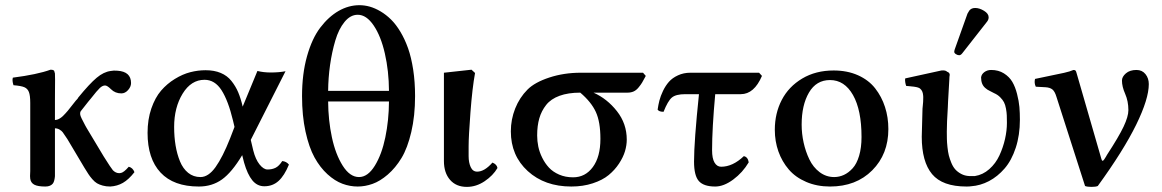

<svg xmlns="http://www.w3.org/2000/svg" viewBox="-20 -713 4502 744"><path d="M192.9 -48.8Q193.4 -37.6 192.9 -30.3Q192.4 -22.9 190.4 -14.6Q188.5 -6.3 184.6 -1.5Q180.7 3.4 173.6 6.6Q166.5 9.8 155.8 9.8Q126.5 9.8 113 2.7Q99.6 -4.4 97.2 -20Q95.7 -26.4 97.2 -49.8V-314Q97.2 -343.3 92 -356.4Q86.9 -369.6 74.5 -375Q62 -380.4 32.2 -382.8Q26.4 -401.4 29.8 -412.1Q124.5 -424.3 175.8 -442.9Q190.9 -442.9 190.9 -435.1Q191.4 -434.6 192.9 -428.2Q193.4 -420.4 193.4 -404.3Q193.4 -388.2 193.1 -362.3Q192.9 -336.4 192.9 -320.8V-248Q211.9 -248 234.9 -274.9Q235.8 -276.4 238.5 -279.1Q241.2 -281.7 242.2 -283.2L273.9 -323.2Q274.4 -323.7 278.3 -327.9Q282.2 -332 283.2 -335Q327.1 -388.7 354.5 -411.6Q381.8 -434.6 409.2 -438Q419.9 -440.4 435.1 -439Q487.8 -435.5 487.8 -391.1Q487.8 -377 476.3 -364Q464.8 -351.1 450.2 -351.1Q426.3 -351.1 410.2 -367.2Q395.5 -381.8 387.2 -381.8Q377.4 -381.8 366.9 -372.1Q356.4 -362.3 332 -331.1Q326.2 -323.2 321.8 -318.8L293 -282.2Q289.6 -277.3 291 -268.1Q292 -260.3 310.1 -227.1Q311 -225.6 313 -221.9Q314.9 -218.3 315.9 -216.8L381.8 -106.9Q410.6 -61 417.5 -53.2Q428.7 -42 441.9 -42Q446.3 -42 448.2 -43Q459 -43.9 479 -66.9Q494.6 -63 501 -45.9Q478.5 -17.1 456.3 -4.4Q434.1 8.3 407.2 9.8Q391.1 9.8 377.9 6.1Q364.7 2.4 356 -2.7Q347.2 -7.8 337.6 -18.8Q328.1 -29.8 322.8 -38.1Q317.4 -46.4 307.1 -63L241.2 -173.8Q240.2 -175.3 238 -178.5Q235.8 -181.6 234.9 -183.1Q227.1 -195.3 222.9 -200.7Q218.8 -206.1 210.7 -210.9Q202.6 -215.8 192.9 -215.8V-70.8Z M654.8 -221.2Q654.8 -182.6 660.4 -149.2Q666 -115.7 677.5 -87.6Q689 -59.6 709.2 -43.2Q729.5 -26.9 756.8 -26.9Q787.6 -26.9 815.2 -65.4Q842.8 -104 871.6 -176.8L888.7 -221.2L882.8 -246.1Q864.3 -323.2 838.4 -363.5Q812.5 -403.8 772.5 -403.8Q720.7 -403.8 687.7 -350.1Q654.8 -296.4 654.8 -221.2ZM551.8 -198.2Q551.8 -250 566.4 -292.5Q581.1 -335 604.2 -361.8Q627.4 -388.7 657.7 -407.2Q688 -425.8 717.5 -433.3Q747.1 -440.9 776.4 -440.9Q810.1 -440.9 835.2 -430.4Q860.4 -419.9 876.7 -399.4Q893.1 -378.9 903.1 -355.2Q913.1 -331.5 920.4 -299.8L977.5 -438Q1001.5 -432.1 1028.8 -432.1Q1061.5 -432.1 1086.4 -437L951.7 -170.9L961.4 -129.9Q970.2 -95.2 985.8 -75.7Q1001.5 -56.2 1016.6 -56.2Q1034.7 -56.2 1048.1 -63Q1061.5 -69.8 1073.7 -88.9Q1089.8 -87.4 1099.6 -75.2Q1082 -32.2 1059.3 -11.7Q1036.6 8.8 1004.4 8.8Q976.6 8.8 957.8 -14.2Q939 -37.1 925.8 -83L918.5 -111.8Q878.4 -44.9 840.1 -17.6Q801.8 9.8 750.5 9.8Q652.8 9.8 602.3 -44.2Q551.8 -98.1 551.8 -198.2Z M1487.3 -319.8H1251.5Q1252 -247.1 1266.1 -180.9Q1280.3 -114.7 1308.1 -70.8Q1335.9 -26.9 1371.1 -26.9Q1405.3 -26.9 1432.4 -70.8Q1459.5 -114.7 1473.1 -180.7Q1486.8 -246.6 1487.3 -319.8ZM1366.2 -655.8Q1337.9 -655.8 1315.2 -628.2Q1292.5 -600.6 1279.3 -555.9Q1266.1 -511.2 1259 -461.2Q1252 -411.1 1251.5 -360.8H1487.3Q1486.8 -438 1471.4 -505.4Q1456.1 -572.8 1428 -614.3Q1399.9 -655.8 1366.2 -655.8ZM1150.4 -340.8Q1150.4 -426.3 1169.7 -495.1Q1189 -564 1221.2 -606.2Q1253.4 -648.4 1292.2 -670.7Q1331.1 -692.9 1372.6 -692.9Q1392.6 -692.9 1412.8 -687.3Q1433.1 -681.6 1454.6 -668.9Q1476.1 -656.2 1495.4 -637.2Q1514.6 -618.2 1531.7 -589.6Q1548.8 -561 1561.3 -525.9Q1573.7 -490.7 1581.1 -443.1Q1588.4 -395.5 1588.4 -340.8Q1588.4 -263.7 1573.7 -201.4Q1559.1 -139.2 1535.9 -100.8Q1512.7 -62.5 1482.7 -36.6Q1452.6 -10.7 1423.6 -0.5Q1394.5 9.8 1366.2 9.8Q1335.9 9.8 1306.9 -1Q1277.8 -11.7 1249 -37.8Q1220.2 -64 1198.7 -103Q1177.2 -142.1 1163.8 -203.4Q1150.4 -264.6 1150.4 -340.8Z M1795.9 -107.9Q1795.9 -83 1804 -65.4Q1812 -47.9 1829.1 -47.9Q1857.4 -47.9 1888.2 -83Q1905.3 -76.2 1907.7 -62Q1890.6 -32.7 1857.9 -10.7Q1825.2 11.2 1789.1 11.2Q1747.6 11.2 1723.9 -16.1Q1700.2 -43.5 1700.2 -88.9V-431.2L1807.1 -442.9L1820.8 -430.2Q1810.1 -371.6 1803 -277.8Q1795.9 -184.1 1795.9 -146Z M2200.7 -25.9Q2248 -25.9 2277.3 -65.7Q2306.6 -105.5 2306.6 -174.8Q2306.6 -240.7 2288.8 -279.3Q2271 -317.9 2228.5 -354Q2181.6 -354 2148.2 -341.8Q2114.7 -329.6 2096.4 -306.4Q2078.1 -283.2 2069.8 -254.4Q2061.5 -225.6 2061.5 -188Q2061.5 -166.5 2065.9 -145Q2070.3 -123.5 2081.1 -101.8Q2091.8 -80.1 2107.2 -63.5Q2122.6 -46.9 2146.7 -36.4Q2170.9 -25.9 2200.7 -25.9ZM2411.6 -354H2279.8Q2332.5 -330.6 2370.6 -282.2Q2408.7 -233.9 2408.7 -171.9Q2408.7 -150.4 2401.9 -127.2Q2395 -104 2378.7 -79.1Q2362.3 -54.2 2338.6 -34.7Q2314.9 -15.1 2277.1 -2.7Q2239.3 9.8 2193.8 9.8Q2090.8 9.8 2025.1 -50Q1959.5 -109.9 1959.5 -204.1Q1959.5 -250 1976.3 -292.5Q1993.2 -335 2024.4 -366.2Q2052.2 -394 2108.6 -412.6Q2165 -431.2 2230.5 -431.2H2471.7L2482.4 -418.9Q2473.1 -401.4 2468.5 -393.6Q2463.9 -385.7 2454.8 -374.5Q2445.8 -363.3 2435.3 -358.6Q2424.8 -354 2411.6 -354Z M2688.5 -348.1H2635.3Q2599.1 -348.1 2583.5 -335Q2567.9 -321.8 2551.3 -279.8Q2533.7 -279.8 2528.3 -288.1Q2530.8 -306.2 2535.2 -323.5Q2539.6 -340.8 2549.3 -361.1Q2559.1 -381.3 2572.3 -396.2Q2585.4 -411.1 2607.2 -421.1Q2628.9 -431.2 2655.3 -431.2H2921.4L2932.6 -418.9Q2902.3 -348.1 2850.6 -348.1H2751.5Q2739.3 -215.3 2739.3 -130.9Q2739.3 -99.1 2748.8 -83Q2758.3 -66.9 2774.4 -66.9Q2819.3 -66.9 2862.3 -107.9Q2877.9 -105 2881.3 -84Q2857.9 -44.4 2821.3 -17.3Q2784.7 9.8 2751.5 9.8Q2707 9.8 2688.2 -11.2Q2669.4 -32.2 2669.4 -86.9Q2669.4 -165 2688.5 -348.1Z M2982.4 -210Q2982.4 -273.9 3009.3 -325.7Q3036.1 -377.4 3088.6 -408.7Q3141.1 -439.9 3210.4 -439.9Q3263.2 -439.9 3304.7 -421.4Q3346.2 -402.8 3371.3 -370.6Q3396.5 -338.4 3409.4 -298.3Q3422.4 -258.3 3422.4 -212.9Q3422.4 -115.7 3359.9 -53Q3297.4 9.8 3196.3 9.8Q3145.5 9.8 3104 -8.1Q3062.5 -25.9 3036.4 -56.4Q3010.3 -86.9 2996.3 -126.2Q2982.4 -165.5 2982.4 -210ZM3196.3 -402.8Q3143.1 -402.8 3114.7 -354.2Q3086.4 -305.7 3086.4 -230Q3086.4 -195.3 3094 -160.6Q3101.6 -126 3116.2 -95.5Q3130.9 -64.9 3156 -45.9Q3181.2 -26.9 3212.4 -26.9Q3231.9 -26.9 3250 -35.2Q3268.1 -43.5 3283.9 -60.8Q3299.8 -78.1 3309.1 -109.4Q3318.4 -140.6 3318.4 -182.1Q3318.4 -286.6 3285.4 -344.7Q3252.4 -402.8 3196.3 -402.8Z M3932.1 -249Q3932.1 -189.5 3916 -140.4Q3899.9 -91.3 3872.8 -60.1Q3845.7 -28.8 3812.3 -11.2Q3778.8 6.3 3742.7 8.8Q3736.8 9.8 3725.1 9.8Q3631.8 9.8 3591.8 -38.3Q3551.8 -86.4 3551.8 -183.1Q3551.8 -189.5 3554.7 -292Q3555.2 -295.4 3555.9 -304.4Q3556.6 -313.5 3557.1 -317.9Q3557.1 -321.3 3557.4 -327.1Q3557.6 -333 3557.6 -337.2Q3557.6 -341.3 3557.1 -344.2Q3555.7 -360.8 3545.9 -369.1Q3544.4 -370.6 3542.5 -371.6Q3540.5 -372.6 3538.1 -373.5Q3535.6 -374.5 3533.2 -375Q3530.8 -375.5 3527.1 -376.2Q3523.4 -377 3521 -377.2Q3518.6 -377.4 3513.9 -377.9Q3509.3 -378.4 3506.8 -378.7Q3504.4 -378.9 3499.3 -379.4Q3494.1 -379.9 3491.7 -379.9Q3489.3 -384.8 3487.8 -394.5Q3486.3 -404.3 3487.8 -409.2Q3589.8 -432.1 3627.9 -439.9Q3644.5 -441.4 3649.9 -435.1Q3660.2 -431.6 3660.2 -422.9Q3658.7 -415.5 3658.7 -405.8Q3657.2 -373 3653.8 -320.8Q3653.8 -316.9 3653.3 -308.8Q3652.8 -300.8 3652.8 -296.9Q3648.9 -237.3 3648.9 -203.1Q3648.9 -186.5 3649.2 -174.3Q3649.4 -162.1 3651.4 -143.3Q3653.3 -124.5 3656.7 -110.8Q3660.2 -97.2 3666.5 -81.8Q3672.9 -66.4 3681.9 -56.4Q3690.9 -46.4 3704.6 -39.1Q3718.3 -31.7 3735.8 -30.8H3757.8Q3788.6 -35.6 3813.5 -57.6Q3838.4 -79.6 3852.8 -110.8Q3867.2 -142.1 3874.5 -174.6Q3881.8 -207 3881.8 -236.8Q3881.8 -254.9 3881.3 -265.9Q3880.9 -276.9 3878.2 -292Q3875.5 -307.1 3870.4 -316.9Q3865.2 -326.7 3855.5 -336.4Q3845.7 -346.2 3832 -352.1Q3830.1 -353.5 3824.5 -356Q3818.8 -358.4 3816.9 -359.9Q3805.2 -365.2 3797.9 -372.1Q3781.7 -385.7 3781.7 -413.1Q3783.2 -425.3 3794.4 -433.6Q3805.7 -441.9 3820.8 -441.9Q3849.1 -441.9 3870.1 -428.7Q3891.1 -415.5 3902.6 -396Q3914.1 -376.5 3921.1 -348.9Q3928.2 -321.3 3930.2 -298.3Q3932.1 -275.4 3932.1 -249ZM3758.8 -682.1Q3775.4 -682.1 3793.2 -671.1Q3811 -660.2 3811 -646Q3811 -636.7 3804.7 -628.9L3709 -506.8Q3703.1 -499 3696.8 -499Q3690.4 -499 3684.1 -503.2Q3677.7 -507.3 3677.7 -512.2Q3677.7 -516.1 3679.7 -522L3729 -660.2Q3733.4 -668.5 3736.1 -672.1Q3738.8 -675.8 3744.4 -679Q3750 -682.1 3758.8 -682.1Z M4073.7 -337.9Q4067.4 -358.9 4057.9 -366.5Q4048.3 -374 4030.8 -375L3993.7 -377Q3986.8 -391.1 3990.7 -407.2Q4012.2 -412.1 4046.6 -418.9Q4081.1 -425.8 4103.8 -430.9Q4126.5 -436 4139.6 -441.9Q4145 -441.9 4147.5 -439.7Q4149.9 -437.5 4151.9 -429.2L4247.6 -98.1Q4251 -83.5 4258.8 -95.2Q4266.6 -106.9 4269.5 -112.8Q4315.4 -183.1 4334 -222.4Q4352.5 -261.7 4352.5 -286.1Q4352.5 -320.8 4340.1 -349.1Q4327.6 -377.4 4327.6 -400.9Q4327.6 -415.5 4342.8 -428.7Q4357.9 -441.9 4383.8 -441.9Q4405.8 -441.9 4418.7 -425.8Q4431.6 -409.7 4431.6 -387.2Q4431.6 -329.6 4382.6 -229.5Q4333.5 -129.4 4233.9 7.8Q4225.6 11.2 4209.5 11.2Q4193.4 11.2 4184.6 7.8Z"/></svg>

Font: Common Serif Medium
Style: Regular
Weight: 500
Designer: Philipp H. Poll, Khaled Hosny
Foundry: Stefan Peev, Context Ltd.
Version: Version 1.026